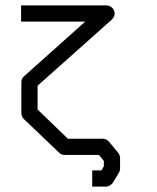

<svg xmlns="http://www.w3.org/2000/svg" viewBox="-20 -623 580 710"><path d="M321 67V7H355L364 -8V-28L346 -50H219Q207 -50 198 -59L68 -183Q59 -192 59 -205V-319Q59 -332.5 69 -341L295 -543H58V-603H374Q386 -603 396 -593Q404 -583.5 404 -573Q404 -561 394 -551L119 -306V-218L231 -110H360Q373.5 -110 383 -99L417 -58Q424 -49 424 -39V0Q424 8.5 420 15L398 52Q394.5 57.5 387.2 62.2Q380 67 372 67Z"/></svg>

Font: 3270 Nerd Font
Style: Regular
Weight: 400
Monospace: yes
Version: Version 3.0.1;Nerd Fonts 3.3.0